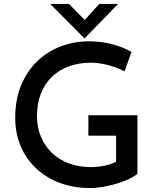

<svg xmlns="http://www.w3.org/2000/svg" viewBox="-20 -943 794 971"><path d="M675 -64Q660 -51 633 -38Q606 -25 572.5 -15Q539 -5 504 1.5Q469 8 438 8Q350 8 280 -19Q210 -46 160 -94Q110 -142 83.5 -206.5Q57 -271 57 -347Q57 -440 87 -512Q117 -584 168.5 -633.5Q220 -683 287.5 -708.5Q355 -734 429 -734Q494 -734 549.5 -719Q605 -704 645 -680L610 -582Q590 -593 560.5 -603.5Q531 -614 500 -620Q469 -626 443 -626Q379 -626 328.5 -607.5Q278 -589 242 -554Q206 -519 186.5 -469Q167 -419 167 -356Q167 -299 187 -251.5Q207 -204 243 -169.5Q279 -135 329 -116.5Q379 -98 440 -98Q475 -98 509 -105Q543 -112 567 -125V-257H427V-360H675ZM329 -923 420 -830 390 -822 482 -923H577L408 -749H407L234 -923Z"/></svg>

Font: Josefin Sans Medium
Style: Regular
Weight: 500
Designer: Santiago Orozco
Foundry: Typemade
Version: Version 2.001